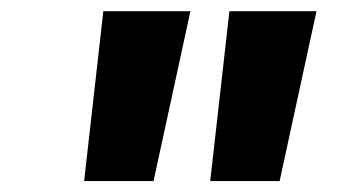

<svg xmlns="http://www.w3.org/2000/svg" viewBox="-20 -748 617 351"><path d="M133.8 -417 168.9 -727.5H328.1L260.7 -417ZM364.3 -417 399.4 -727.5H558.6L491.2 -417Z"/></svg>

Font: Inter 16pt ExtraBold
Style: Italic
Weight: 800
Italic angle: -9.3988°
Version: Version 4.001;git-66647c0bb